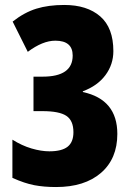

<svg xmlns="http://www.w3.org/2000/svg" viewBox="-20 -744 535 774"><path d="M437 -538Q437 -484 405 -441Q373 -398 314 -376V-373Q453 -343 453 -204Q453 -104 387 -47Q321 10 206 10Q157 10 118 2.5Q79 -5 30 -27V-181Q68 -157 107 -145.5Q146 -134 179 -134Q229 -134 252.5 -152.5Q276 -171 276 -211Q276 -258 247.5 -277Q219 -296 151 -296H115V-435H152Q273 -435 273 -520Q273 -580 203 -580Q152 -580 92 -535L31 -657Q78 -694 126.5 -709Q175 -724 239 -724Q331 -724 384 -678Q437 -632 437 -538Z"/></svg>

Font: Noto Sans Lao UI ExtCond Blk
Style: Regular
Weight: 900
Width: 2
Designer: Monotype Design Team
Foundry: Monotype Imaging Inc.
Version: Version 2.000; ttfautohint (v1.8.4.7-5d5b)